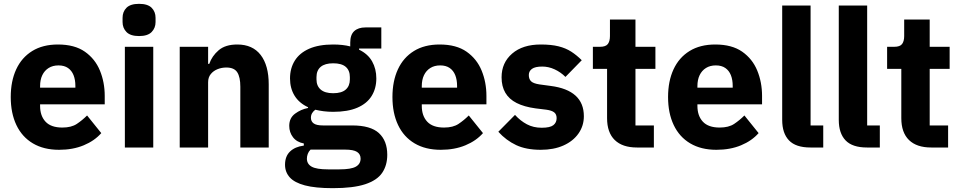

<svg xmlns="http://www.w3.org/2000/svg" viewBox="-20 -769 5005 1001"><path d="M288 12Q208 12 151.5 -21.5Q95 -55 65.5 -117Q36 -179 36 -263Q36 -346 64.5 -407.5Q93 -469 148 -503Q203 -537 282 -537Q369 -537 422.5 -499.5Q476 -462 501 -401Q526 -340 526 -269V-225H189V-217Q189 -165 217.5 -134.5Q246 -104 305 -104Q352 -104 380.5 -123Q409 -142 434 -167L508 -75Q473 -35 416.5 -11.5Q360 12 288 12ZM285 -428Q255 -428 233.5 -414.5Q212 -401 200.5 -377Q189 -353 189 -320V-312H373V-321Q373 -353 363.5 -377Q354 -401 334.5 -414.5Q315 -428 285 -428Z M705 -581Q660 -581 639.5 -602Q619 -623 619 -654V-676Q619 -708 639.5 -728.5Q660 -749 705 -749Q750 -749 770.5 -728.5Q791 -708 791 -676V-654Q791 -623 770.5 -602Q750 -581 705 -581ZM631 0V-525H779V0Z M1065 0H917V-525H1065V-436H1071Q1085 -477 1120 -507Q1155 -537 1217 -537Q1297 -537 1339 -482.5Q1381 -428 1381 -329V0H1233V-317Q1233 -367 1217 -392Q1201 -417 1160 -417Q1136 -417 1114.5 -408.5Q1093 -400 1079 -383Q1065 -366 1065 -340Z M1999 38Q1999 93 1972.5 132Q1946 171 1884 191.5Q1822 212 1715 212Q1624 212 1569.5 197.5Q1515 183 1490.5 155.5Q1466 128 1466 90Q1466 46 1492 21Q1518 -4 1564 -10V-21Q1527 -28 1507.5 -53.5Q1488 -79 1488 -113Q1488 -154 1518.5 -176.5Q1549 -199 1586 -206V-210Q1539 -232 1515.5 -270.5Q1492 -309 1492 -360Q1492 -413 1517 -453Q1542 -493 1592 -515Q1642 -537 1717 -537Q1742 -537 1764.5 -534.5Q1787 -532 1806 -527V-547Q1806 -588 1827 -607Q1848 -626 1885 -626H1968V-516H1852V-510Q1898 -488 1920 -449Q1942 -410 1942 -360Q1942 -308 1917.5 -268.5Q1893 -229 1843 -207.5Q1793 -186 1717 -186Q1691 -186 1667.5 -189Q1644 -192 1624 -197Q1614 -190 1607.5 -179.5Q1601 -169 1601 -155Q1601 -136 1615.5 -125.5Q1630 -115 1664 -115H1816Q1912 -115 1955.5 -75Q1999 -35 1999 38ZM1860 58Q1860 35 1841.5 23Q1823 11 1779 11H1599Q1589 21 1584.5 33.5Q1580 46 1580 58Q1580 86 1605 100Q1630 114 1690 114H1750Q1810 114 1835 100Q1860 86 1860 58ZM1717 -283Q1761 -283 1782.5 -302Q1804 -321 1804 -355V-367Q1804 -402 1782.5 -420.5Q1761 -439 1717 -439Q1674 -439 1652 -420.5Q1630 -402 1630 -367V-355Q1630 -321 1652 -302Q1674 -283 1717 -283Z M2278 12Q2198 12 2141.5 -21.5Q2085 -55 2055.5 -117Q2026 -179 2026 -263Q2026 -346 2054.5 -407.5Q2083 -469 2138 -503Q2193 -537 2272 -537Q2359 -537 2412.5 -499.5Q2466 -462 2491 -401Q2516 -340 2516 -269V-225H2179V-217Q2179 -165 2207.5 -134.5Q2236 -104 2295 -104Q2342 -104 2370.5 -123Q2399 -142 2424 -167L2498 -75Q2463 -35 2406.5 -11.5Q2350 12 2278 12ZM2275 -428Q2245 -428 2223.5 -414.5Q2202 -401 2190.5 -377Q2179 -353 2179 -320V-312H2363V-321Q2363 -353 2353.5 -377Q2344 -401 2324.5 -414.5Q2305 -428 2275 -428Z M2799 12Q2723 12 2671 -12.5Q2619 -37 2578 -82L2665 -170Q2693 -139 2727 -121Q2761 -103 2804 -103Q2848 -103 2865 -116.5Q2882 -130 2882 -153Q2882 -173 2869.5 -183Q2857 -193 2829 -197L2772 -204Q2713 -212 2673.5 -232Q2634 -252 2614.5 -285.5Q2595 -319 2595 -366Q2595 -442 2650 -489.5Q2705 -537 2799 -537Q2854 -537 2892 -527.5Q2930 -518 2958.5 -499.5Q2987 -481 3013 -455L2928 -368Q2903 -393 2871.5 -407.5Q2840 -422 2807 -422Q2770 -422 2753.5 -410Q2737 -398 2737 -378Q2737 -357 2748.5 -345.5Q2760 -334 2792 -329L2851 -321Q2937 -310 2980.5 -270.5Q3024 -231 3024 -163Q3024 -113 2996 -73Q2968 -33 2917.5 -10.5Q2867 12 2799 12Z M3389 0H3301Q3225 0 3185 -39Q3145 -78 3145 -153V-410H3071V-525H3108Q3138 -525 3149 -539.5Q3160 -554 3160 -581V-667H3293V-525H3397V-410H3293V-115H3389Z M3715 12Q3635 12 3578.5 -21.5Q3522 -55 3492.5 -117Q3463 -179 3463 -263Q3463 -346 3491.5 -407.5Q3520 -469 3575 -503Q3630 -537 3709 -537Q3796 -537 3849.5 -499.5Q3903 -462 3928 -401Q3953 -340 3953 -269V-225H3616V-217Q3616 -165 3644.5 -134.5Q3673 -104 3732 -104Q3779 -104 3807.5 -123Q3836 -142 3861 -167L3935 -75Q3900 -35 3843.5 -11.5Q3787 12 3715 12ZM3712 -428Q3682 -428 3660.5 -414.5Q3639 -401 3627.5 -377Q3616 -353 3616 -320V-312H3800V-321Q3800 -353 3790.5 -377Q3781 -401 3761.5 -414.5Q3742 -428 3712 -428Z M4272 0H4205Q4129 0 4093.5 -37Q4058 -74 4058 -144V-740H4206V-115H4272Z M4567 0H4500Q4424 0 4388.5 -37Q4353 -74 4353 -144V-740H4501V-115H4567Z M4923 0H4835Q4759 0 4719 -39Q4679 -78 4679 -153V-410H4605V-525H4642Q4672 -525 4683 -539.5Q4694 -554 4694 -581V-667H4827V-525H4931V-410H4827V-115H4923Z"/></svg>

Font: IBM Plex Sans
Style: Bold
Weight: 700
Designer: Mike Abbink, Paul van der Laan, Pieter van Rosmalen
Foundry: Bold Monday
Version: Version 3.201